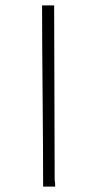

<svg xmlns="http://www.w3.org/2000/svg" viewBox="-20 -731 362 715"><path d="M183.6 -61.5Q183.6 -57.6 184.6 -54.2Q185.5 -50.8 185.5 -36.1H140.6Q140.6 -167 138.7 -373Q136.7 -579.1 136.7 -710.9H181.6Q181.6 -599.6 182.6 -395.5Q183.6 -191.4 183.6 -61.5Z"/></svg>

Font: Shelly2023
Style: Regular
Weight: 400
Version: Version 0.2